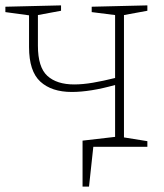

<svg xmlns="http://www.w3.org/2000/svg" viewBox="-21 -546 611 714"><path d="M326 0 310 148H286V-23L407 -37V-230Q361 -217 320.5 -210.5Q280 -204 246 -204Q171 -204 129 -242.5Q87 -281 87 -371V-489L-1 -501V-521L206 -526V-506L120 -490V-376Q120 -296 155 -264Q190 -232 255 -232Q287 -232 325 -238.5Q363 -245 407 -256V-490L320 -501V-521L527 -526V-506L440 -490V-35L527 -21V0Z"/></svg>

Font: Bitter ExtraLight
Style: Regular
Weight: 200
Designer: Sol Matas, and Bitter project Authors
Foundry: Sol Matas
Version: Version 2.001